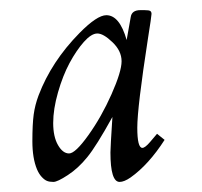

<svg xmlns="http://www.w3.org/2000/svg" viewBox="-20 -758 398 379"><path d="M189.9 -728Q216.1 -728 230 -679L238 -724.1Q240 -738 257.1 -738H264.9Q274.2 -738 276.6 -736.3Q279.1 -734.6 279.1 -730.5Q279.1 -726.3 272 -681.6Q251 -545.7 251 -505.9Q251 -466.1 261 -466.1Q266.4 -466.1 276.4 -477.9Q286.4 -489.7 290 -493.9L304.9 -481.9Q273.4 -432.9 237.8 -407.7Q225.1 -398.9 216.1 -398.9Q198 -398.9 198 -457Q198 -467 201.9 -527.1Q170.2 -469.7 152.3 -447.8Q134.5 -425.8 113.9 -412.4Q93.3 -398.9 85.4 -398.9Q77.6 -398.9 72.8 -400.9Q67.9 -402.8 62.4 -408.7Q56.9 -414.6 53 -423.8Q43.9 -445.8 43.9 -479.2Q43.9 -512.7 46.5 -531.9Q49.1 -551 56.2 -569.8Q81.5 -636.5 137 -692.9Q171.6 -728 189.9 -728ZM117.4 -633.8Q104 -608.9 94.5 -575.7Q85 -542.5 85 -515.3Q85 -488 94.5 -471.6Q104 -455.1 116.3 -455.1Q128.7 -455.1 154.4 -491.1Q180.2 -527.1 200.1 -571.9Q220 -616.7 220 -637.1Q220 -657.5 202 -674.7Q184.1 -691.9 172.2 -691.9Q160.4 -691.9 145.6 -675.3Q130.9 -658.7 117.4 -633.8Z"/></svg>

Font: Linden Hill
Style: Italic
Weight: 400
Italic angle: -5.60001°
Version: Version 1.201